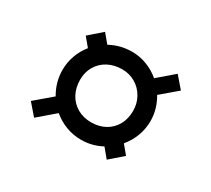

<svg xmlns="http://www.w3.org/2000/svg" viewBox="-88 -626 776 705"><g transform="rotate(30 300.0 -274.0)"><path d="M445 -156.5 475 -120.5 420.5 -73 389 -111Q348 -89 302 -89Q268.5 -89 238 -100.5Q207.5 -112 182.5 -133L112.5 -73L71.5 -120.5L142 -180.5Q115 -226 115 -278Q115 -310 125.8 -339.5Q136.5 -369 156 -393L126 -429L180.5 -476.5L211.5 -439.5Q254 -463 304 -463Q336.5 -463 366.5 -451.5Q396.5 -440 421.5 -419L488.5 -476.5L529.5 -429L462 -371.5Q489 -326 489 -276Q489 -243 477.5 -212.2Q466 -181.5 445 -156.5ZM305 -389Q271 -389 244.8 -375Q218.5 -361 203.8 -336Q189 -311 189 -279Q189 -245 203.2 -218.8Q217.5 -192.5 243 -177.8Q268.5 -163 302 -163Q335 -163 360.8 -177.2Q386.5 -191.5 400.8 -217.2Q415 -243 415 -276Q415 -307.5 400.5 -333.2Q386 -359 360.8 -374Q335.5 -389 305 -389Z"/></g></svg>

Font: JuliaMono SemiBold
Style: Italic
Weight: 600
Italic angle: -9°
Monospace: yes
Designer: cormullion
Foundry: corm
Version: Version 0.056; ttfautohint (v1.8.4)